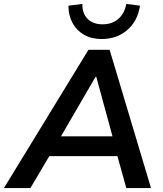

<svg xmlns="http://www.w3.org/2000/svg" viewBox="-60 -959 830 979"><path d="M-40 0 391 -705H499L710 0H584L529 -198L576 -163H153L212 -198L95 0ZM427 -567 233 -233 212 -264H548L522 -233L431 -567ZM458 -760Q407 -760 369 -781.5Q331 -803 310 -841.5Q289 -880 289 -930L360 -939Q359 -890 387 -862.5Q415 -835 463 -835Q511 -835 543 -862.5Q575 -890 584 -939L654 -930Q642 -852 589 -806Q536 -760 458 -760Z"/></svg>

Font: Mulish ExtraLight
Style: Bold Italic
Weight: 700
Italic angle: -9°
Version: Version 3.603